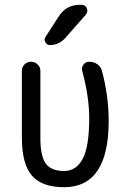

<svg xmlns="http://www.w3.org/2000/svg" viewBox="-20 -780 540 810"><path d="M250 9.8Q157.2 9.8 114.7 -39.1Q72.3 -87.9 72.3 -200.2V-481.4Q72.3 -497.1 83.5 -508.3Q94.7 -519.5 110.8 -519.5Q127 -519.5 138.7 -508.3Q150.4 -497.1 150.4 -481.4V-196.3Q150.4 -121.1 173.3 -89.8Q196.3 -58.6 250 -58.6Q301.8 -58.6 329.1 -110.4Q356.4 -162.1 356.4 -282.2Q356.4 -370.1 327.1 -480.5Q323.2 -495.1 332 -507.3Q340.8 -519.5 357.4 -519.5Q376 -519.5 391.1 -508.8Q406.2 -498 410.2 -480.5Q438.5 -375 438.5 -269.5Q438.5 9.8 250 9.8ZM317.4 -759.8H323.2Q339.8 -759.8 346.2 -745.6Q352.5 -731.4 341.8 -717.8L255.9 -620.1Q228.5 -589.8 190.4 -589.8Q177.7 -589.8 171.4 -602.1Q165 -614.3 171.9 -624L228.5 -711.9Q259.8 -759.8 317.4 -759.8Z"/></svg>

Font: Rounded Mgen+ 1m regular
Style: Regular
Weight: 400
Designer: [Source Han Sans]
Ryoko NISHIZUKA  (kana & ideographs); Paul D. Hunt (Latin, Greek & Cyrillic); Wenlong ZHANG  (bopomofo
Version: Version 1.059.20150602